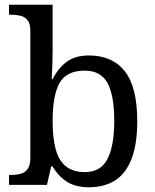

<svg xmlns="http://www.w3.org/2000/svg" viewBox="-20 -780 654 810"><path d="M355 10Q297 10 260.5 -14.5Q224 -39 202 -78H196L178 0H18V-42H26Q49 -42 67.5 -47Q86 -52 97 -67.5Q108 -83 108 -114V-650Q108 -680 96.5 -694.5Q85 -709 66.5 -713.5Q48 -718 26 -718H18V-760H202V-576Q202 -559 201.5 -532.5Q201 -506 200 -481.5Q199 -457 198 -446H202Q225 -492 261 -519Q297 -546 355 -546Q454 -546 506.5 -479.5Q559 -413 559 -269Q559 -173 535.5 -111Q512 -49 466.5 -19.5Q421 10 355 10ZM339 -54Q405 -54 433.5 -109.5Q462 -165 462 -270Q462 -377 433.5 -429.5Q405 -482 338 -482Q260 -482 231 -429.5Q202 -377 202 -269Q202 -200 214.5 -152Q227 -104 257 -79Q287 -54 339 -54Z"/></svg>

Font: Noto Serif Tamil
Style: Regular
Weight: 400
Designer: Indian Type Foundry, Tom Grace, and the Monotype Design Team
Foundry: Monotype Imaging Inc.
Version: Version 2.003